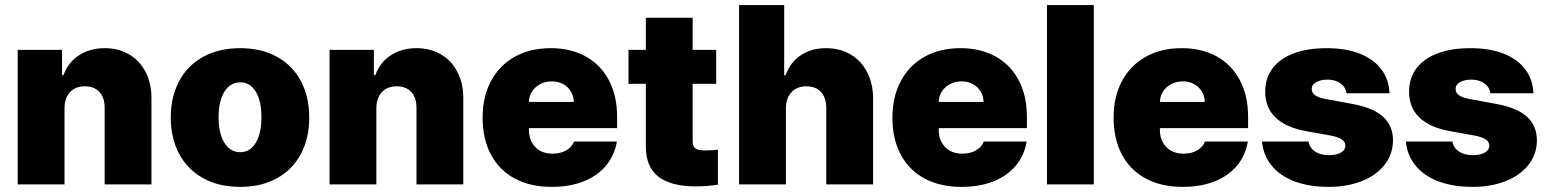

<svg xmlns="http://www.w3.org/2000/svg" viewBox="-20 -727 6105 757"><path d="M234.4 0H49.8V-530.3H224.6V-430.7H230.5Q248 -480.5 291 -508.8Q334 -537.1 392.6 -537.1Q447.8 -537.1 490 -512Q532.2 -486.8 554.9 -441.4Q577.6 -396 577.1 -337.9V0H392.6V-299.8Q393.1 -340.8 372.6 -363.8Q352.1 -386.7 314.5 -386.7Q277.3 -386.7 255.9 -363.5Q234.4 -340.3 234.4 -299.8Z M653.3 -263.7Q653.3 -345.2 686.3 -407Q719.2 -468.8 781 -502.9Q842.8 -537.1 926.8 -537.1Q1010.7 -537.1 1072.3 -502.9Q1133.8 -468.8 1166.5 -407Q1199.2 -345.2 1199.2 -263.7Q1199.2 -182.1 1166.5 -120.4Q1133.8 -58.6 1072.3 -24.4Q1010.7 9.8 926.8 9.8Q842.8 9.8 781 -24.4Q719.2 -58.6 686.3 -120.4Q653.3 -182.1 653.3 -263.7ZM1010.7 -264.6Q1010.7 -328.6 988.5 -365.5Q966.3 -402.3 927.7 -402.3Q887.7 -402.3 864.7 -365.5Q841.8 -328.6 841.8 -264.6Q841.8 -201.2 864.7 -164.1Q887.7 -127 927.7 -127Q966.3 -127 988.5 -164.1Q1010.7 -201.2 1010.7 -264.6Z M1463.9 0H1279.3V-530.3H1454.1V-430.7H1460Q1477.5 -480.5 1520.5 -508.8Q1563.5 -537.1 1622.1 -537.1Q1677.2 -537.1 1719.5 -512Q1761.7 -486.8 1784.4 -441.4Q1807.1 -396 1806.6 -337.9V0H1622.1V-299.8Q1622.6 -340.8 1602.1 -363.8Q1581.5 -386.7 1543.9 -386.7Q1506.8 -386.7 1485.4 -363.5Q1463.9 -340.3 1463.9 -299.8Z M1882.8 -263.7Q1882.8 -345.2 1915.8 -407.2Q1948.7 -469.2 2009.5 -503.2Q2070.3 -537.1 2151.4 -537.1Q2230 -537.1 2289.1 -504.6Q2348.1 -472.2 2380.6 -410.9Q2413.1 -349.6 2413.1 -265.6V-221.7H2065.4V-214.8Q2065.4 -173.3 2090.6 -147.2Q2115.7 -121.1 2159.2 -121.1Q2189.5 -121.1 2211.9 -133.8Q2234.4 -146.5 2243.2 -168.9H2412.1Q2402.8 -114.3 2369.4 -74Q2335.9 -33.7 2281.2 -12Q2226.6 9.8 2155.3 9.8Q2071.3 9.8 2010 -22.9Q1948.7 -55.7 1915.8 -117.2Q1882.8 -178.7 1882.8 -263.7ZM2242.2 -325.2Q2241.7 -348.6 2230.2 -367.2Q2218.8 -385.7 2199.2 -396Q2179.7 -406.2 2155.3 -406.2Q2130.9 -406.2 2110.6 -395.8Q2090.3 -385.3 2078.1 -366.9Q2065.9 -348.6 2065.4 -325.2Z M2803.7 -396.5H2710.9V-169.9Q2710.9 -149.4 2722.2 -141.6Q2733.4 -133.8 2757.8 -133.8Q2785.6 -133.8 2810.5 -136.7V1Q2769.5 7.8 2722.7 7.8Q2624.5 7.8 2575.2 -31Q2525.9 -69.8 2526.4 -151.4V-396.5H2458V-530.3H2526.4V-657.2H2710.9V-530.3H2803.7Z M3078.6 0H2894V-707H3071.8V-430.7H3077.6Q3095.2 -481 3137 -509Q3178.7 -537.1 3236.8 -537.1Q3292 -537.1 3334.2 -512Q3376.5 -486.8 3399.4 -441.4Q3422.4 -396 3422.4 -337.9V0H3237.8V-299.8Q3237.8 -340.8 3217.3 -363.8Q3196.8 -386.7 3158.7 -386.7Q3122.6 -386.7 3100.6 -363.5Q3078.6 -340.3 3078.6 -299.8Z M3498.5 -263.7Q3498.5 -345.2 3531.5 -407.2Q3564.5 -469.2 3625.2 -503.2Q3686 -537.1 3767.1 -537.1Q3845.7 -537.1 3904.8 -504.6Q3963.9 -472.2 3996.3 -410.9Q4028.8 -349.6 4028.8 -265.6V-221.7H3681.2V-214.8Q3681.2 -173.3 3706.3 -147.2Q3731.4 -121.1 3774.9 -121.1Q3805.2 -121.1 3827.6 -133.8Q3850.1 -146.5 3858.9 -168.9H4027.8Q4018.6 -114.3 3985.1 -74Q3951.7 -33.7 3897 -12Q3842.3 9.8 3771 9.8Q3687 9.8 3625.7 -22.9Q3564.5 -55.7 3531.5 -117.2Q3498.5 -178.7 3498.5 -263.7ZM3857.9 -325.2Q3857.4 -348.6 3845.9 -367.2Q3834.5 -385.7 3814.9 -396Q3795.4 -406.2 3771 -406.2Q3746.6 -406.2 3726.3 -395.8Q3706.1 -385.3 3693.8 -366.9Q3681.6 -348.6 3681.2 -325.2Z M4292.5 0H4107.9V-707H4292.5Z M4370.6 -263.7Q4370.6 -345.2 4403.6 -407.2Q4436.5 -469.2 4497.3 -503.2Q4558.1 -537.1 4639.2 -537.1Q4717.8 -537.1 4776.9 -504.6Q4835.9 -472.2 4868.4 -410.9Q4900.9 -349.6 4900.9 -265.6V-221.7H4553.2V-214.8Q4553.2 -173.3 4578.4 -147.2Q4603.5 -121.1 4647 -121.1Q4677.2 -121.1 4699.7 -133.8Q4722.2 -146.5 4731 -168.9H4899.9Q4890.6 -114.3 4857.2 -74Q4823.7 -33.7 4769 -12Q4714.4 9.8 4643.1 9.8Q4559.1 9.8 4497.8 -22.9Q4436.5 -55.7 4403.6 -117.2Q4370.6 -178.7 4370.6 -263.7ZM4730 -325.2Q4729.5 -348.6 4718 -367.2Q4706.5 -385.7 4687 -396Q4667.5 -406.2 4643.1 -406.2Q4618.7 -406.2 4598.4 -395.8Q4578.1 -385.3 4565.9 -366.9Q4553.7 -348.6 4553.2 -325.2Z M5214.4 -413.1Q5187 -413.1 5169.2 -403.1Q5151.4 -393.1 5151.9 -376Q5150.4 -347.2 5205.6 -336.9L5311 -317.4Q5392.6 -302.7 5432.1 -267.6Q5471.7 -232.4 5472.2 -173.8Q5471.7 -118.7 5439 -77.1Q5406.2 -35.6 5349.1 -12.9Q5292 9.8 5219.2 9.8Q5140.6 9.8 5083.3 -12.2Q5025.9 -34.2 4993.4 -74.5Q4960.9 -114.7 4955.6 -168.9H5139.2Q5143.6 -143.6 5165 -129.4Q5186.5 -115.2 5220.2 -115.2Q5248.5 -115.2 5266.4 -125.2Q5284.2 -135.3 5284.7 -152.3Q5284.2 -168.5 5269.3 -178Q5254.4 -187.5 5222.2 -193.4L5129.4 -210Q5049.3 -224.6 5008.8 -263.9Q4968.3 -303.2 4968.3 -365.2Q4968.3 -419.4 4997.6 -458Q5026.9 -496.6 5081.3 -516.8Q5135.7 -537.1 5210.4 -537.1Q5285.2 -537.1 5340.1 -515.9Q5395 -494.6 5425.5 -454.6Q5456.1 -414.6 5458.5 -359.4H5288.6Q5285.6 -383.8 5264.9 -398.4Q5244.1 -413.1 5214.4 -413.1Z M5781.7 -413.1Q5754.4 -413.1 5736.6 -403.1Q5718.8 -393.1 5719.2 -376Q5717.8 -347.2 5772.9 -336.9L5878.4 -317.4Q5960 -302.7 5999.5 -267.6Q6039.1 -232.4 6039.6 -173.8Q6039.1 -118.7 6006.3 -77.1Q5973.6 -35.6 5916.5 -12.9Q5859.4 9.8 5786.6 9.8Q5708 9.8 5650.6 -12.2Q5593.3 -34.2 5560.8 -74.5Q5528.3 -114.7 5522.9 -168.9H5706.5Q5710.9 -143.6 5732.4 -129.4Q5753.9 -115.2 5787.6 -115.2Q5815.9 -115.2 5833.7 -125.2Q5851.6 -135.3 5852.1 -152.3Q5851.6 -168.5 5836.7 -178Q5821.8 -187.5 5789.6 -193.4L5696.8 -210Q5616.7 -224.6 5576.2 -263.9Q5535.6 -303.2 5535.6 -365.2Q5535.6 -419.4 5564.9 -458Q5594.2 -496.6 5648.7 -516.8Q5703.1 -537.1 5777.8 -537.1Q5852.5 -537.1 5907.5 -515.9Q5962.4 -494.6 5992.9 -454.6Q6023.4 -414.6 6025.9 -359.4H5856Q5853 -383.8 5832.3 -398.4Q5811.5 -413.1 5781.7 -413.1Z"/></svg>

Font: Pretendard Std Black
Style: Regular
Weight: 900
Designer: Base glyphs from Inter by Rasmus Andersson; Hangeul glyphs from Noto Sans CJK(Source Han Sans) by Jang Soo-young and Kan
Foundry: Kil Hyung-jin
Version: Version 1.309